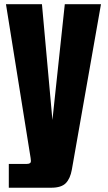

<svg xmlns="http://www.w3.org/2000/svg" viewBox="-20 -752 501 894"><path d="M21 122.1V11.2H105Q124 11.2 124 -2Q124 -8.8 122.6 -16.1L7.8 -732.4H175.3L224.1 -193.4L281.7 -732.4H450.2L314.5 38.1Q307.1 79.6 286.4 100.8Q265.6 122.1 218.3 122.1Z"/></svg>

Font: Anton SC
Style: Regular
Weight: 400
Designer: Vernon Adams
Foundry: Vernon Adams
Version: Version 2.116; ttfautohint (v1.8.4.7-5d5b)